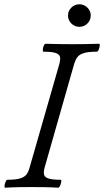

<svg xmlns="http://www.w3.org/2000/svg" viewBox="-20 -872 485 895"><path d="M4 3Q0 3 1 -6Q2 -15 6 -24.5Q10 -34 14 -34Q54 -34 74.5 -40.5Q95 -47 104 -59.5Q113 -72 118 -91L257 -575Q262 -594 260 -606Q258 -618 241 -624.5Q224 -631 183 -631Q179 -631 179.5 -640.5Q180 -650 184 -659Q188 -668 193 -668Q224 -667 255 -666.5Q286 -666 317 -666Q348 -666 379 -666.5Q410 -667 441 -668Q446 -668 445 -659Q444 -650 440 -640.5Q436 -631 431 -631Q391 -631 370.5 -624.5Q350 -618 341 -606Q332 -594 326 -575L188 -91Q183 -72 185 -59.5Q187 -47 204.5 -40.5Q222 -34 262 -34Q267 -34 265.5 -24.5Q264 -15 260 -6Q256 3 251 3Q220 1 189.5 0.5Q159 0 128 0Q97 0 66.5 0.5Q36 1 4 3ZM350 -747Q328 -747 312.5 -762.5Q297 -778 297 -800Q297 -821 312.5 -836.5Q328 -852 350 -852Q372 -852 387.5 -836.5Q403 -821 403 -800Q403 -778 387.5 -762.5Q372 -747 350 -747Z"/></svg>

Font: Junicode VF
Style: Italic
Weight: 400
Italic angle: -11°
Designer: Peter S. Baker
Version: Version 2.209